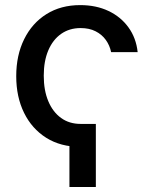

<svg xmlns="http://www.w3.org/2000/svg" viewBox="-20 -567 604 756"><path d="M357.4 -79.1V169.4H253.4V-79.1ZM296.4 11.2Q218.8 11.2 162.1 -24.4Q105.5 -60.1 74.7 -122.8Q43.9 -185.5 43.9 -267.1Q43.9 -349.6 75.2 -412.8Q106.4 -476.1 163.1 -511.5Q219.7 -546.9 295.9 -546.9Q358.4 -546.9 407 -523.9Q455.6 -501 485.8 -459.2Q516.1 -417.5 522 -361.8H417.5Q412.1 -388.2 396.7 -409.7Q381.3 -431.2 356.4 -443.8Q331.5 -456.5 297.4 -456.5Q253.4 -456.5 220.7 -433.6Q188 -410.6 170.2 -368.7Q152.3 -326.7 152.3 -269Q152.3 -210.9 170.2 -168.5Q188 -126 220.5 -102.5Q252.9 -79.1 297.4 -79.1Z"/></svg>

Font: Inter 18pt Medium
Style: Regular
Weight: 500
Designer: Rasmus Andersson
Foundry: rsms
Version: Version 4.001;git-66647c0bb